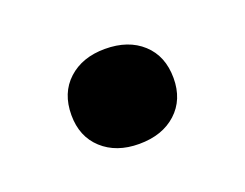

<svg xmlns="http://www.w3.org/2000/svg" viewBox="-44 -221 385 302"><g transform="rotate(-20 148.5 -69.5)"><path d="M148 10Q110 10 86.5 -11.5Q63 -33 63 -69Q63 -106 86.5 -127.5Q110 -149 148 -149Q187 -149 210.5 -127.5Q234 -106 234 -69Q234 -33 210.5 -11.5Q187 10 148 10Z"/></g></svg>

Font: Roboto Serif SemiCondensed Medium
Style: Regular
Weight: 500
Width: 4
Designer: Greg Gazdowicz
Foundry: Commercial Type
Version: Version 1.007